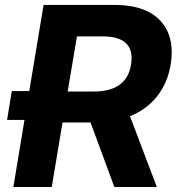

<svg xmlns="http://www.w3.org/2000/svg" viewBox="-20 -747 710 767"><path d="M661.9 -489.7C685.7 -634.2 605.8 -727.3 440.7 -727.3H154.1L96.9 -383.2H27L8.2 -267.8H77.8L33.4 0H186.8L229.8 -257.8H341.6L436.8 0H606.5L499.3 -282.7C587.7 -318.2 645.6 -390.3 661.9 -489.7ZM503.6 -489.7C492.2 -417.6 443.2 -381.4 354.8 -381.4H250.4L287.3 -601.6H391C479 -601.6 515.3 -562.5 503.6 -489.7Z"/></svg>

Font: TID UI
Style: Bold Italic
Weight: 700
Italic angle: -9.39999°
Designer: The TID Project Authors
Foundry: Bakken & Bæck
Version: Version 1.001;hotconv 1.0.109;makeotfexe 2.5.65596